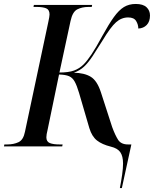

<svg xmlns="http://www.w3.org/2000/svg" viewBox="-45 -739 777 969"><path d="M560 210Q567 174 571.5 142Q576 110 576 86Q576 49 562 29Q548 9 514 1Q470 -10 444.5 -30Q419 -50 406 -92L354 -270Q343 -307 332 -327Q321 -347 303.5 -354.5Q286 -362 253 -363L195 -83Q192 -72 190.5 -62Q189 -52 189 -46Q189 -24 206.5 -17Q224 -10 255 -10H271L269 0H-25L-23 -10H-8Q24 -10 48.5 -21.5Q73 -33 81 -74L199 -629Q202 -642 203.5 -652Q205 -662 205 -666Q205 -690 188 -697Q171 -704 140 -704H124L126 -714H420L418 -704H401Q370 -704 345.5 -692Q321 -680 311 -633L255 -373Q301 -373 328.5 -383Q356 -393 377 -414Q395 -432 417 -465Q439 -498 471 -557Q504 -617 529.5 -652.5Q555 -688 580.5 -703.5Q606 -719 640 -719Q677 -719 694.5 -702.5Q712 -686 712 -661Q712 -630 695.5 -613Q679 -596 653 -595Q653 -615 642 -633Q631 -651 602 -651Q568 -651 540.5 -626.5Q513 -602 474 -537Q443 -487 421.5 -454.5Q400 -422 379 -402.5Q358 -383 328 -372Q381 -371 413 -351.5Q445 -332 464 -274L521 -98Q536 -57 551 -33.5Q566 -10 601 -10H618L570 210Z"/></svg>

Font: Noto Serif Display SemiCondensed Medium
Style: Italic
Weight: 500
Width: 4
Italic angle: -12°
Designer: Monotype Design Team
Foundry: Monotype Imaging Inc.
Version: Version 2.009